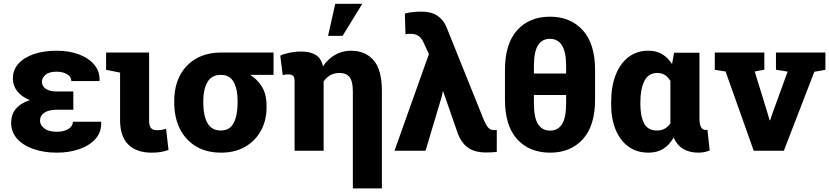

<svg xmlns="http://www.w3.org/2000/svg" viewBox="-20 -811 4461 1033"><path d="M285.6 10.3Q215.3 10.3 159.7 -9.3Q104 -28.8 72 -64.7Q40 -100.6 40 -149.9Q40 -238.8 140.6 -272.5Q97.2 -289.6 73.2 -319.8Q49.3 -350.1 49.3 -388.7Q49.3 -435.1 79.3 -468.5Q109.4 -502 162.4 -520Q215.3 -538.1 284.7 -538.1Q352.5 -538.1 405.5 -518.1Q458.5 -498 488 -461.9Q517.6 -425.8 515.6 -377.9L514.6 -375H363.8Q363.8 -398.9 340.3 -412.1Q316.9 -425.3 284.7 -425.3Q244.6 -425.3 225.1 -408.9Q205.6 -392.6 205.6 -371.1Q205.6 -346.7 226.8 -332.8Q248 -318.8 286.1 -318.8H374.5V-220.7H286.1Q242.7 -220.7 219 -204.8Q195.3 -189 195.3 -162.1Q195.3 -137.7 218.8 -119.9Q242.2 -102.1 285.6 -102.1Q324.2 -102.1 348.1 -117.2Q372.1 -132.3 372.1 -156.2H523.4L524.4 -153.3Q526.4 -100.6 494.1 -64.2Q461.9 -27.8 407.2 -8.8Q352.5 10.3 285.6 10.3Z M795.9 10.3Q713.9 10.3 669.9 -33.7Q626 -77.6 626 -165.5V-420.4L550.8 -435.5V-528.3H782.2V-164.6Q782.2 -133.8 792.2 -122.1Q802.2 -110.4 825.7 -110.4Q840.3 -110.4 847.7 -111.6Q855 -112.8 873.5 -118.2L886.7 -4.4Q863.3 3.9 843 7.1Q822.8 10.3 795.9 10.3Z M1169.9 10.3Q1090.3 10.3 1033.9 -23.9Q977.5 -58.1 947.5 -118.7Q917.5 -179.2 917.5 -259.3V-269Q917.5 -345.7 947.8 -404.1Q978 -462.4 1034.7 -495.4Q1091.3 -528.3 1170.9 -528.3H1451.7V-408.2H1325.7Q1363.8 -385.3 1388.9 -345Q1414.1 -304.7 1414.1 -241.2V-231Q1414.1 -164.1 1384.5 -109.1Q1355 -54.2 1300 -22Q1245.1 10.3 1169.9 10.3ZM1168 -108.9Q1216.8 -108.9 1237.5 -149.9Q1258.3 -190.9 1258.3 -259.3V-269Q1258.3 -331.1 1237.3 -369.6Q1216.3 -408.2 1167.5 -408.2Q1118.7 -408.2 1096.2 -369.4Q1073.7 -330.6 1073.7 -269V-259.3Q1073.7 -189.9 1095.9 -149.4Q1118.2 -108.9 1168 -108.9Z M1878.4 202.6V-320.8Q1878.4 -373.5 1860.6 -396Q1842.8 -418.5 1807.1 -418.5Q1752.9 -418.5 1721.2 -373V0H1564.9V-374.5Q1564.9 -394.5 1557.1 -402.6Q1549.3 -410.6 1531.7 -410.6Q1522.9 -410.6 1518.8 -410.4Q1514.6 -410.2 1501 -407.2L1487.8 -511.7Q1506.3 -521 1537.4 -527.3Q1568.4 -533.7 1599.6 -533.7Q1696.8 -533.7 1714.8 -464.8Q1715.8 -461.9 1716.6 -459.2Q1717.3 -456.5 1717.8 -454.1Q1744.1 -493.7 1782.7 -515.9Q1821.3 -538.1 1868.2 -538.1Q1946.3 -538.1 1990.5 -486.3Q2034.7 -434.6 2034.7 -320.8V202.6ZM1745.1 -618.2 1783.7 -790.5H1929.2L1823.2 -618.2Z M2594.7 9.3Q2531.7 9.3 2495.1 -18.6Q2458.5 -46.4 2440.4 -100.6L2364.7 -318.4L2361.8 -318.8L2358.4 -297.4L2269.5 0H2102.5L2287.6 -520L2257.3 -585.4Q2237.8 -628.9 2191.9 -628.9Q2182.1 -628.9 2176 -628.7Q2169.9 -628.4 2161.6 -627L2158.2 -737.8Q2174.8 -743.2 2199.7 -745.8Q2224.6 -748.5 2247.1 -748.5Q2298.8 -748.5 2331.8 -727.3Q2364.7 -706.1 2381.8 -666L2583.5 -164.6Q2594.2 -139.2 2606 -125.2Q2617.7 -111.3 2636.2 -111.3Q2641.6 -111.3 2645 -111.1Q2648.4 -110.8 2652.8 -111.3V6.3Q2641.1 7.8 2627.2 8.5Q2613.3 9.3 2594.7 9.3Z M2939.9 10.3Q2828.1 10.3 2762.5 -62Q2696.8 -134.3 2696.8 -274.9V-435.1Q2696.8 -575.2 2762.2 -648.2Q2827.6 -721.2 2939 -721.2Q3049.3 -721.2 3115.5 -648.2Q3181.6 -575.2 3181.6 -435.1V-274.9Q3181.6 -134.8 3116 -62.3Q3050.3 10.3 2939.9 10.3ZM2852.5 -415.5H3025.9V-454.1Q3025.9 -532.2 3003.4 -567.1Q2981 -602.1 2939 -602.1Q2896.5 -602.1 2874.5 -567.4Q2852.5 -532.7 2852.5 -454.1ZM2939.9 -108.4Q2981.9 -108.4 3003.9 -143.1Q3025.9 -177.7 3025.9 -257.3V-299.8H2852.5V-257.3Q2852.5 -177.2 2874.8 -142.8Q2897 -108.4 2939.9 -108.4Z M3468.3 10.3Q3406.2 10.3 3361.3 -22.2Q3316.4 -54.7 3292.2 -113.5Q3268.1 -172.4 3268.1 -251V-261.2Q3268.1 -344.2 3292 -406.5Q3315.9 -468.8 3360.8 -503.4Q3405.8 -538.1 3467.8 -538.1Q3512.2 -538.1 3543 -519.3Q3573.7 -500.5 3595.7 -466.3L3606.9 -527.3H3743.2V-175.3Q3743.2 -140.1 3752.2 -126Q3761.2 -111.8 3776.9 -111.8Q3782.7 -111.8 3786.1 -112.8L3798.3 -1.5Q3781.2 5.4 3766.4 7.8Q3751.5 10.3 3736.3 10.3Q3689.5 10.3 3655.5 -10Q3621.6 -30.3 3604.5 -70.8Q3581.5 -31.2 3548.8 -10.5Q3516.1 10.3 3468.3 10.3ZM3514.6 -108.9Q3562 -108.9 3586.9 -147.9V-375.5Q3562 -418.5 3516.6 -418.5Q3468.3 -418.5 3446.8 -375Q3425.3 -331.5 3425.3 -261.2V-251Q3425.3 -184.6 3445.6 -146.7Q3465.8 -108.9 3514.6 -108.9Z M4035.2 0 3883.8 -426.3 3825.7 -435.5V-528.3H4092.3V-436L4040.5 -426.3L4108.9 -204.6L4120.6 -164.1H4123.5L4137.2 -204.6L4217.8 -425.8L4154.8 -436V-528.3H4420.9V-435.5L4361.3 -424.8L4197.3 0Z"/></svg>

Font: Roboto Slab ExtraBold
Style: Regular
Weight: 800
Designer: Google
Version: Version 2.001; ttfautohint (v1.8.3)